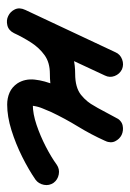

<svg xmlns="http://www.w3.org/2000/svg" viewBox="71 -413 380 562"><g transform="rotate(90 261.0 -132.0)"><path d="M133 -280Q139 -294 154 -299.5Q169 -305 183 -299Q197 -292 202.5 -277.5Q208 -263 201 -249Q170 -182 139 -116Q108 -50 77 16Q69 33 54.5 36Q40 39 27 33Q14 27 7.5 13.5Q1 0 10 -17Q29 -56 54 -89Q79 -122 113 -142Q147 -162 196 -162Q236 -162 257.5 -179Q279 -196 293.5 -223.5Q308 -251 325 -282Q333 -298 347.5 -301Q362 -304 375 -298Q387 -292 393.5 -279Q400 -266 392 -249Q374 -209 350.5 -170.5Q327 -132 308 -92Q303 -80 297.5 -67Q292 -54 290 -40Q290 -39 289.5 -37.5Q289 -36 289 -34Q289 -29 285 -33.5Q281 -38 286 -38Q313 -38 345.5 -49Q378 -60 409 -76Q440 -92 462 -108Q462 -108 462 -108Q462 -108 462 -108Q475 -117 490.5 -114Q506 -111 515 -99Q524 -86 521 -70.5Q518 -55 506 -46Q477 -26 439 -7Q401 12 361 24.5Q321 37 286 37Q267 37 251 30Q235 23 224 7Q210 -15 213 -43.5Q216 -72 229.5 -104Q243 -136 261 -168Q279 -200 296.5 -229Q314 -258 324 -280Q331 -297 346 -299.5Q361 -302 374 -296Q386 -290 393 -276.5Q400 -263 391 -247Q367 -202 344 -166Q321 -130 287 -109Q253 -88 196 -88Q163 -88 141.5 -72.5Q120 -57 104.5 -33Q89 -9 77 17Q69 33 54 36.5Q39 40 27 34Q14 28 7.5 14.5Q1 1 9 -16Q40 -82 71 -148Q102 -214 133 -280Q133 -280 133 -280Q133 -280 133 -280Z"/></g></svg>

Font: FRB American Cursive Guidelines Arrows Extrabold
Style: Bold Italic
Weight: 800
Italic angle: -25°
Version: Version 2.0;Modular Font Editor K font №1